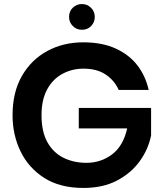

<svg xmlns="http://www.w3.org/2000/svg" viewBox="-20 -922 808 948"><path d="M42 0ZM42 0ZM392 6Q276 6 198.5 -43.5Q121 -93 81.5 -174.5Q42 -256 42 -353Q42 -467 88.5 -547.5Q135 -628 214 -670.5Q293 -713 391 -713Q485 -713 552 -682Q619 -651 659 -598.5Q699 -546 714 -478H566Q546 -524 502.5 -553.5Q459 -583 392 -583Q336 -583 288.5 -557.5Q241 -532 213 -481Q185 -430 185 -353Q185 -272 214 -220Q243 -168 293.5 -143Q344 -118 407 -118Q477 -118 532.5 -159Q588 -200 608 -288H369V-389H726V-253Q712 -184 669.5 -125.5Q627 -67 557.5 -30.5Q488 6 392 6ZM384 -775Q358 -775 339.5 -793.5Q321 -812 321 -838Q321 -867 340 -884.5Q359 -902 384 -902Q411 -902 429.5 -883.5Q448 -865 448 -838Q448 -813 430.5 -794Q413 -775 384 -775Z"/></svg>

Font: Ulagadi Sans SemiBold
Style: Regular
Weight: 600
Designer: Ninad Kale (Devanagari), Jonny Pinhorn (Latin)
Foundry: Indian Type Foundry
Version: Version 3.01;March 29, 2020;FontCreator 12.0.0.2522 64-bit; 